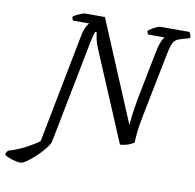

<svg xmlns="http://www.w3.org/2000/svg" viewBox="-217 -801 1116 1098"><g transform="rotate(10 341.5 -252.0)"><path d="M-27.8 200Q-47.9 200 -77.5 190.8Q-107.1 181.6 -121.9 169.3Q-119.9 161.2 -116.1 154.7Q-112.3 148.2 -109.1 145.2Q-55.2 129.1 -10.1 105.3Q35.1 81.5 65.4 58.6L188.3 -573.2Q194.9 -607.6 205.2 -627.3Q215.6 -647 222.4 -652H127.4Q126.1 -655.3 123.4 -661.6Q120.6 -667.9 121.4 -673.4Q129.1 -680.7 142.7 -687.5Q156.2 -694.2 169.5 -699.1Q182.8 -704 188 -704H303.9L548.5 -121.5Q551 -146.3 554 -171.4Q557.1 -196.6 561.4 -223.5Q565.6 -250.5 570.6 -278.5L628 -568.9Q635.8 -604 645.1 -624.1Q654.4 -644.3 661.1 -648.5H564.3Q562.5 -651.3 560.2 -656.5Q557.8 -661.8 557.8 -668.8Q564.5 -675.4 578.2 -683.5Q591.9 -691.7 605.6 -697.8Q619.4 -704 625 -704H794.9Q798.7 -698.5 802.3 -689.8Q805.9 -681.1 804.9 -669.8L757.6 -656Q738.5 -651.3 726.3 -643Q714.2 -634.7 706.2 -616.5Q698.2 -598.2 691.2 -562L616.1 -184.9Q604 -125 600.2 -85.8Q596.3 -46.6 596.3 -27Q585 -18.6 570.3 -12.6Q555.7 -6.5 541.2 -3.8Q526.6 -1 515.5 0L300.2 -509.5Q284.2 -546.7 279 -572.3Q273.7 -597.8 272.7 -610.3H263.6Q261.5 -604.7 256.8 -588.5Q252.1 -572.2 247.4 -548.8L129.3 53.7Q119.4 75.3 98 100.6Q76.7 125.9 51.8 148.6Q27 171.3 5.3 185.7Q-16.3 200 -27.8 200Z"/></g></svg>

Font: Texturina Medium
Style: Italic
Weight: 500
Italic angle: -11°
Designer: Guillermo Torres Carreño
Foundry: Omnibus-Type
Version: Version 1.002